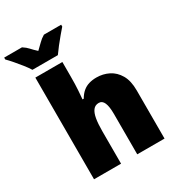

<svg xmlns="http://www.w3.org/2000/svg" viewBox="-278 -1108 1140 1243"><g transform="rotate(-30 291.5 -486.5)"><path d="M258 -652Q258 -591 255 -549Q252 -507 250 -485H259Q276 -514 296.5 -531Q317 -548 342.5 -555.5Q368 -563 398 -563Q447 -563 489 -542Q531 -521 557 -476.5Q583 -432 583 -360V0H379V-302Q379 -357 367 -385Q355 -413 329 -413Q302 -413 286.5 -393Q271 -373 264.5 -335.5Q258 -298 258 -243V0H56V-760H258ZM372 -959Q357 -942 335.5 -916.5Q314 -891 292.5 -863.5Q271 -836 255 -813H65Q51 -836 29.5 -863Q8 -890 -14 -915.5Q-36 -941 -54 -959V-973H79Q104 -957 119 -940Q134 -923 159 -900Q184 -923 201 -940.5Q218 -958 243 -973H372Z"/></g></svg>

Font: Noto Sans Display Black
Style: Regular
Weight: 900
Designer: Monotype Design Team
Foundry: Monotype Imaging Inc.
Version: Version 2.003